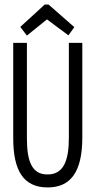

<svg xmlns="http://www.w3.org/2000/svg" viewBox="-20 -811 415 842"><path d="M98 -655 186 -726 280 -656 306 -692 193 -791H176L69 -693ZM189 11C286 11 341 -52 341 -208V-623H282V-207C282 -107 259 -46 189 -46C121 -45 98 -102 98 -204V-623H38V-205C38 -64 82 11 189 11Z"/></svg>

Font: Inconsolata Condensed
Style: Regular
Weight: 400
Width: 3
Monospace: yes
Designer: Raph Levien, Cyreal, Brenton Simpson
Foundry: Raph Levien, Cyreal, Google
Version: Version 3.100